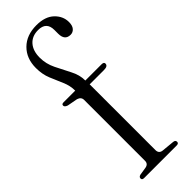

<svg xmlns="http://www.w3.org/2000/svg" viewBox="-243 -731 746 746"><g transform="rotate(-45 129.5 -358.0)"><path d="M144.5 -46Q144.5 -26.5 163.5 -24.5L215.5 -19.5Q227 -18.5 227 -9Q227 0 215.5 0H36.5Q25.5 0 25.5 -8.5Q25.5 -17 36 -19.5L68 -24.5Q86.5 -27.5 86.5 -45V-379.5Q86.5 -395.5 69 -401L26.5 -409Q13 -413.5 13 -421.5Q13 -429.5 23 -429.5H87.5Q87.5 -457 76 -483Q64.5 -509 53 -537Q41.5 -565 41.5 -599.5Q41.5 -652 73.8 -684Q106 -716 160.5 -716Q208 -716 233.5 -691.8Q259 -667.5 259 -635Q259 -615.5 250.2 -605.5Q241.5 -595.5 228.5 -595.5Q197 -595.5 197 -633V-653.5Q197 -698 152 -698Q118.5 -698 99.5 -676.5Q80.5 -655 80.5 -617.5Q80.5 -583.5 96 -552Q111.5 -520.5 127.2 -490.5Q143 -460.5 143 -431V-429.5H232Q245 -429.5 245 -421Q245 -407 223 -407H144.5Z"/></g></svg>

Font: Fraunces 144pt S050 Light
Style: Regular
Weight: 300
Version: Version 1.000; ttfautohint (v1.8.3)